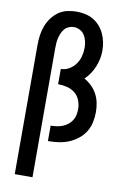

<svg xmlns="http://www.w3.org/2000/svg" viewBox="-103 -802 705 1077"><g transform="rotate(10 250.0 -264.0)"><path d="M60 215V-520Q60 -547 63.5 -574.5Q67 -602 76.5 -627.5Q86 -653 102 -675.5Q118 -698 140 -714Q162 -730 189 -736.5Q216 -743 243 -743Q268 -743 292.5 -738Q317 -733 338.5 -720.5Q360 -708 376.5 -689.5Q393 -671 403.5 -648.5Q414 -626 419 -601.5Q424 -577 424 -552Q424 -528 419 -504.5Q414 -481 405 -459Q396 -437 382.5 -417Q369 -397 352 -381Q375 -368 394 -349.5Q413 -331 425.5 -307.5Q438 -284 443 -258Q448 -232 448 -206Q448 -176 441.5 -146.5Q435 -117 419 -92Q403 -67 379 -48.5Q355 -30 327.5 -19Q300 -8 270.5 -4Q241 0 212 0H211V-88H212Q229 -88 246 -90.5Q263 -93 278.5 -99Q294 -105 307.5 -115.5Q321 -126 330.5 -140.5Q340 -155 343.5 -172Q347 -189 347 -206Q347 -231 337.5 -255.5Q328 -280 308 -296Q288 -312 262.5 -318Q237 -324 212 -324V-411Q237 -411 259 -424Q281 -437 295.5 -457Q310 -477 316.5 -501.5Q323 -526 323 -550Q323 -569 319 -587Q315 -605 305.5 -621Q296 -637 279 -646Q262 -655 244 -655Q229 -655 215 -649Q201 -643 191.5 -632Q182 -621 176 -607Q170 -593 166.5 -578.5Q163 -564 162 -549.5Q161 -535 161 -520V215Z"/></g></svg>

Font: Zed Mono Semibold
Style: Regular
Weight: 600
Monospace: yes
Designer: Belleve Invis
Foundry: Belleve Invis
Version: Version 1.0.0; ttfautohint (v1.8.4)